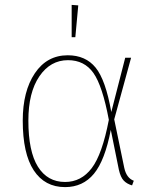

<svg xmlns="http://www.w3.org/2000/svg" viewBox="-20 -755 634 785"><path d="M273 -735 300 -733 288 -603H273ZM257 -529Q330 -529 371 -478.5Q412 -428 435 -297L492 -519H516L447 -267L488 -69Q497 -27 527 -16L520 3Q499 -3 486 -16.5Q473 -30 466 -61L433 -224Q409 -99 364 -44.5Q319 10 246 10Q163 10 118 -58.5Q73 -127 73 -262Q73 -382 122.5 -455.5Q172 -529 257 -529ZM258 -509Q186 -509 141 -443Q96 -377 96 -262Q96 -136 135 -73.5Q174 -11 246 -11Q312 -11 355 -67.5Q398 -124 425 -265Q399 -404 362 -456.5Q325 -509 258 -509Z"/></svg>

Font: FiraGO Thin
Style: Regular
Weight: 100
Designer: bBox Type
Foundry: bBox Type GmbH
Version: Version 1.001;PS 001.001;hotconv 1.0.88;makeotf.lib2.5.64775